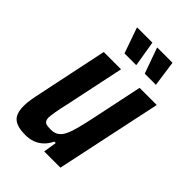

<svg xmlns="http://www.w3.org/2000/svg" viewBox="-212 -780 871 871"><g transform="rotate(45 224.0 -344.0)"><path d="M122 8Q85 8 63 -1.5Q41 -11 32 -30.5Q23 -50 23 -80Q23 -100 27 -124.5Q31 -149 38 -180L107 -510H218L158 -225Q149 -187 145 -162.5Q141 -138 140 -124Q140 -110 145 -102.5Q150 -95 160.5 -93Q171 -91 186 -91Q209 -91 224 -101.5Q239 -112 249 -133Q259 -154 267.5 -187Q276 -220 286 -267L337 -510H447L339 0H235L245 -64H236Q224 -39 206.5 -23Q189 -7 168 0.5Q147 8 122 8ZM178 -572 136 -692 135 -696H233L253 -576V-572ZM308 -572 265 -692 264 -696H362L379 -576L380 -572Z"/></g></svg>

Font: Saira Condensed SemiBold
Style: Italic
Weight: 600
Width: 3
Italic angle: -12°
Designer: Hector Gatti with collaboration of the Omnibus-Type team
Foundry: Omnibus-Type
Version: Version 1.101